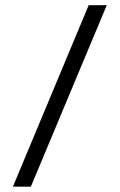

<svg xmlns="http://www.w3.org/2000/svg" viewBox="-20 -702 450 722"><path d="M28.5 0 313.5 -682.5H381.5L96 0Z"/></svg>

Font: Newsreader
Style: Regular
Weight: 400
Designer: Hugues Gentile
Foundry: Production Type
Version: Version 1.003